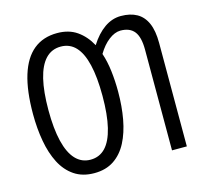

<svg xmlns="http://www.w3.org/2000/svg" viewBox="-105 -843 1038 972"><g transform="rotate(-15 413.5 -357.0)"><path d="M496.1 -357.9Q496.1 -281.2 483.9 -214.6Q471.7 -147.9 445.6 -97.4Q419.4 -46.9 377 -18.6Q334.5 9.8 273.9 9.8Q212.4 9.8 169.4 -19.3Q126.5 -48.3 100.3 -99.1Q74.2 -149.9 62.3 -216.8Q50.3 -283.7 50.3 -358.9Q50.3 -481 75.4 -562Q100.6 -643.1 150.4 -683.6Q200.2 -724.1 273.9 -724.1Q335 -724.1 377.4 -694.6Q419.9 -665 447.3 -614.3Q480.5 -667 521.2 -695.6Q562 -724.1 607.9 -724.1Q657.2 -724.1 691.2 -705.1Q725.1 -686 742.7 -646Q760.3 -606 760.3 -542.5V0H682.6V-528.3Q682.6 -593.8 659.2 -623.5Q635.7 -653.3 586.4 -653.3Q556.6 -652.8 525.4 -628.9Q494.1 -605 468.8 -562.5Q483.4 -519.5 489.7 -467.3Q496.1 -415 496.1 -357.9ZM130.9 -358.4Q130.9 -261.2 147 -194.8Q163.1 -128.4 194.8 -94.7Q226.6 -61 272.9 -61Q319.8 -61 351.1 -94Q382.3 -127 398.2 -193.1Q414.1 -259.3 414.1 -357.9Q414.1 -456.1 398.4 -521.7Q382.8 -587.4 351.8 -620.4Q320.8 -653.3 273.9 -653.3Q226.1 -653.3 194.3 -619.9Q162.6 -586.4 146.7 -520.8Q130.9 -455.1 130.9 -358.4Z"/></g></svg>

Font: Open Sans Condensed
Style: Regular
Weight: 400
Width: 3
Designer: Monotype Design Team
Foundry: Monotype Imaging Inc.
Version: Version 3.000